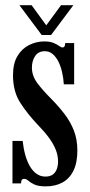

<svg xmlns="http://www.w3.org/2000/svg" viewBox="-20 -684 334 716"><path d="M151 11Q123 11 108.2 4Q93.5 -3 85.8 -10Q78 -17 70.5 -17Q63.5 -17 61 -12.8Q58.5 -8.5 58.5 0H26.5V-158.5H64.5Q67.5 -130.5 74.2 -106.2Q81 -82 91.5 -64Q102 -46 116.5 -35.8Q131 -25.5 149.5 -25.5Q166.5 -25.5 176.8 -33Q187 -40.5 191.8 -53.5Q196.5 -66.5 196.5 -81.5Q196.5 -104 188 -125.5Q179.5 -147 162.8 -170Q146 -193 121 -218.5Q83 -258.5 55.8 -300.5Q28.5 -342.5 28.5 -403.5Q28.5 -447.5 45.2 -475.2Q62 -503 88.8 -516.2Q115.5 -529.5 145 -529.5Q166.5 -529.5 179.5 -524Q192.5 -518.5 200.2 -512.8Q208 -507 213.5 -507Q218 -507 220.5 -510.8Q223 -514.5 223 -523.5H256.5V-369.5H218Q216.5 -394 211.2 -416.2Q206 -438.5 197 -455.8Q188 -473 175.8 -483Q163.5 -493 147 -493Q123 -493 111 -475Q99 -457 99 -432Q99 -402 118.2 -375.5Q137.5 -349 173 -313.5Q199.5 -286.5 221.2 -258Q243 -229.5 255.8 -196.5Q268.5 -163.5 268.5 -122.5Q268.5 -77.5 254 -47.8Q239.5 -18 213 -3.5Q186.5 11 151 11ZM135.5 -553.5 52.5 -664.5H98L152.5 -589.5L207.5 -664.5H253.5L170.5 -553.5Z"/></svg>

Font: Imbue Thin 10pt SemiBold
Style: Regular
Weight: 600
Version: Version 1.102